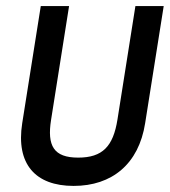

<svg xmlns="http://www.w3.org/2000/svg" viewBox="-20 -600 558 631"><path d="M53 -195C32 -61 96 11 222 11C348 11 436 -61 457 -195L518 -580H425L366 -207C352 -119 317 -82 237 -82C157 -82 134 -120 148 -207L207 -580H114Z"/></svg>

Font: Charger Pro
Style: ExBdNarObl
Weight: 400
Designer: Jasper
Foundry: Cannot Into Space Fonts
Version: Version 1.09